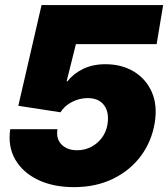

<svg xmlns="http://www.w3.org/2000/svg" viewBox="-20 -748 681 778"><path d="M279.8 10.3Q195.8 10.3 134 -19.3Q72.3 -48.8 41.7 -101.8Q11.2 -154.8 21.5 -224.6H212.9Q206.5 -186 229.2 -162.6Q252 -139.2 292.5 -139.2Q322.8 -139.2 348.6 -152.3Q374.5 -165.5 392.3 -189Q410.2 -212.4 415.5 -244.1Q420.9 -276.4 412.8 -300.3Q404.8 -324.2 385.3 -337.4Q365.7 -350.6 335.9 -350.6Q302.7 -350.6 272 -335Q241.2 -319.3 225.1 -293L54.2 -319.3L148.4 -727.5H641.1L614.7 -569.3H287.6L250 -418.5H253.4Q276.9 -449.2 316.2 -468.5Q355.5 -487.8 407.2 -487.8Q473.1 -487.8 522.5 -458Q571.8 -428.2 595.2 -374.8Q618.7 -321.3 606.9 -250Q594.2 -173.8 550.3 -115.2Q506.3 -56.6 437.3 -23.2Q368.2 10.3 279.8 10.3Z"/></svg>

Font: Inter 18pt Black
Style: Italic
Weight: 900
Italic angle: -9.3988°
Designer: Rasmus Andersson
Foundry: rsms
Version: Version 4.001;git-66647c0bb